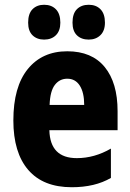

<svg xmlns="http://www.w3.org/2000/svg" viewBox="-20 -775 546 805"><path d="M281 10Q161 10 98.5 -62.5Q36 -135 36 -270Q36 -411 96.5 -485.5Q157 -560 262 -560Q365 -560 419 -494Q473 -428 473 -309V-229H187Q190 -112 302 -112Q376 -112 445 -152V-29Q378 10 281 10ZM188 -335H333Q333 -387 314.5 -416Q296 -445 262 -445Q230 -445 210 -419Q190 -393 188 -335ZM165 -609Q135 -609 116.5 -627Q98 -645 98 -680Q98 -718 116.5 -736.5Q135 -755 165 -755Q196 -755 214.5 -736Q233 -717 233 -680Q233 -646 214.5 -627.5Q196 -609 165 -609ZM352 -609Q321 -609 302.5 -627Q284 -645 284 -680Q284 -718 302.5 -736.5Q321 -755 352 -755Q383 -755 401.5 -736Q420 -717 420 -680Q420 -646 401 -627.5Q382 -609 352 -609Z"/></svg>

Font: Noto Sans Condensed ExtraBold
Style: Regular
Weight: 800
Width: 3
Designer: Monotype Design Team
Foundry: Monotype Imaging Inc.
Version: Version 2.013; ttfautohint (v1.8.4.7-5d5b)